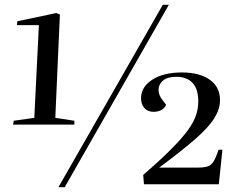

<svg xmlns="http://www.w3.org/2000/svg" viewBox="-20 -764 971 795"><path d="M222 11 654 -744H679L248 11ZM209 -276 288 -264V-248H34L37 -264L122 -276L141 -660H50L52 -676L213 -710L228 -704ZM711 -446Q673 -446 655 -430.5Q637 -415 636.5 -393.5Q636 -372 651 -352L668 -330Q661 -315 647 -308Q633 -301 616 -301Q591 -301 577.5 -317Q564 -333 564 -357Q564 -404 610.5 -434Q657 -464 733 -464Q806 -464 848.5 -434Q891 -404 891 -349Q891 -313 868 -275.5Q845 -238 790 -189.5Q735 -141 639 -70H795Q823 -70 838.5 -74.5Q854 -79 864 -95Q874 -111 885 -144H901L886 -1H576L573 -40Q646 -103 690.5 -148Q735 -193 759 -226.5Q783 -260 792 -288Q801 -316 801 -343Q801 -396 777 -421Q753 -446 711 -446Z"/></svg>

Font: Literata 72pt Medium
Style: Italic
Weight: 500
Italic angle: -2°
Designer: Latin by Veronika Burian and Jose Scaglione. Greek by Irene Vlachou. Cyrillic by Vera Evstafieva
Foundry: TypeTogether
Version: Version 3.002